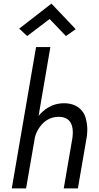

<svg xmlns="http://www.w3.org/2000/svg" viewBox="-20 -1040 549 1060"><path d="M254 -935 344 -841 398 -879 264 -1020 86 -882 130 -841ZM258 -780H179L45 0H124L173 -283C178 -303 187 -321 199 -338C223 -373 260 -395 303 -395C304 -395 306 -395 307 -395C376 -393 382 -338 382 -307C382 -299 381 -289 380 -280L332 0H410L460 -290C461 -302 462 -314 462 -325C462 -345 459 -366 453 -389C441 -433 401 -470 334 -470C300 -470 269 -461 242 -444C223 -432 207 -417 193 -400Z"/></svg>

Font: Jost
Style: Italic
Weight: 400
Italic angle: -5°
Version: Version 3.710